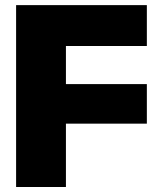

<svg xmlns="http://www.w3.org/2000/svg" viewBox="-20 -748 645 768"><path d="M44.4 0V-727.5H567.4V-564H243.7V-411.6H567.4V-253.4H243.7V0Z"/></svg>

Font: Inter 20pt Black
Style: Regular
Weight: 900
Version: Version 4.001;git-66647c0bb